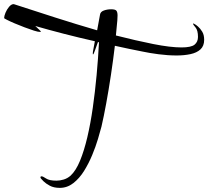

<svg xmlns="http://www.w3.org/2000/svg" viewBox="-30 -784 1010 931"><path d="M260 127Q231 127 211.5 116.5Q192 106 181 95Q170 84 168 81Q166 77 166 76Q166 71 172 71Q178 71 193.5 81.5Q209 92 244 92Q261 92 279 86.5Q297 81 312 68Q338 44 358 -4.5Q378 -53 393.5 -119Q409 -185 420 -262Q431 -339 438.5 -420Q446 -501 450 -579Q448 -580 445 -580Q438 -562 431 -541Q424 -520 421 -520Q420 -520 420 -526Q420 -532 423 -546.5Q426 -561 430 -584Q354 -601 278.5 -620.5Q203 -640 141 -658Q150 -649 159 -641Q168 -633 168 -630Q168 -629 166 -629Q155 -629 134.5 -635.5Q114 -642 89 -651.5Q64 -661 41.5 -670.5Q19 -680 4.5 -687.5Q-10 -695 -10 -696Q-10 -706 -3.5 -722Q3 -738 14 -751Q25 -764 36 -764Q37 -764 38 -763.5Q39 -763 40 -763Q135 -732 238 -699Q341 -666 441 -637L455 -713Q457 -727 473.5 -733Q490 -739 509 -739Q529 -739 534.5 -732Q540 -725 540 -709Q540 -704 539.5 -698Q539 -692 539 -686L532 -612Q630 -587 713 -570.5Q796 -554 850 -554Q897 -554 913.5 -567.5Q930 -581 930 -605Q930 -637 918 -651Q906 -665 906 -669Q906 -670 907 -670Q910 -670 914 -667Q919 -665 930 -655.5Q941 -646 950.5 -630.5Q960 -615 960 -591Q960 -561 942 -544.5Q924 -528 893.5 -521.5Q863 -515 827 -515Q784 -515 738.5 -521Q693 -527 661 -534Q630 -540 596.5 -547Q563 -554 527 -562Q519 -494 508 -421Q497 -348 485 -282.5Q473 -217 462 -170Q456 -147 445 -110Q434 -73 417 -32Q400 9 377.5 45Q355 81 325.5 104Q296 127 260 127Z"/></svg>

Font: Comforter
Style: Regular
Weight: 400
Designer: Robert E. Leuschke
Foundry: Robert E. Leuschke
Version: Version 1.013; ttfautohint (v1.8.3)